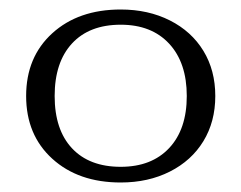

<svg xmlns="http://www.w3.org/2000/svg" viewBox="-20 -730 507 404"><path d="M35 -528Q35 -610 90 -660Q145 -710 234 -710Q292 -710 337.5 -687Q383 -664 408 -623Q433 -582 433 -528Q433 -474 408 -433Q383 -392 337.5 -369Q292 -346 234 -346Q145 -346 90 -396Q35 -446 35 -528ZM373 -528Q373 -598 336 -638Q299 -678 234 -678Q168 -678 131.5 -638.5Q95 -599 95 -528Q95 -457 131.5 -418Q168 -379 234 -379Q299 -379 336 -418.5Q373 -458 373 -528Z"/></svg>

Font: Fahkwang Light
Style: Regular
Weight: 300
Version: Version 1.000; ttfautohint (v1.6)